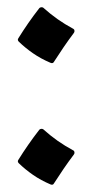

<svg xmlns="http://www.w3.org/2000/svg" viewBox="-20 -496 248 525"><path d="M180.7 -417Q183.1 -416 183.6 -412.4Q184.1 -408.7 182.1 -406.2Q167.5 -386.7 153.8 -366.7Q140.1 -346.7 127 -326.2Q124.5 -321.8 118.2 -324.2Q91.8 -335.4 70.3 -350.3Q48.8 -365.2 31.2 -382.3Q26.9 -386.7 30.3 -391.6Q43 -412.1 57.4 -432.9Q71.8 -453.6 87.4 -473.6Q88.9 -475.6 92.3 -476.1Q95.7 -476.6 98.1 -475.1Q117.2 -458 137.2 -443.8Q157.2 -429.7 180.7 -417ZM180.7 -84.5Q183.1 -83.5 183.6 -79.8Q184.1 -76.2 182.1 -73.7Q167.5 -54.2 153.8 -34.2Q140.1 -14.2 127 6.3Q124.5 10.7 118.2 8.3Q91.8 -2.9 70.3 -17.8Q48.8 -32.7 31.2 -49.8Q26.9 -54.2 30.3 -59.1Q43 -79.6 57.4 -100.3Q71.8 -121.1 87.4 -141.1Q88.9 -143.1 92.3 -143.6Q95.7 -144 98.1 -142.6Q117.2 -125.5 137.2 -111.3Q157.2 -97.2 180.7 -84.5Z"/></svg>

Font: Federov2
Style: Regular
Weight: 400
Designer: Olexa M. Volochay | Cyreal.org
Foundry: Olexa M. Volochay | Cyreal.org
Version: Version 1.000